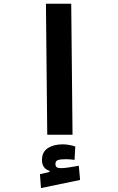

<svg xmlns="http://www.w3.org/2000/svg" viewBox="-20 -713 626 1016"><path d="M230 0 223.1 -693.4H356.9L363.8 0ZM196.8 282.2 191.4 209 242.2 196.8V190.9Q202.1 178.7 202.1 133.3Q202.1 91.3 232.9 71Q263.7 50.8 311.5 50.8Q328.6 50.8 347.4 54.2Q366.2 57.6 378.4 62.5L374.5 132.8Q348.1 129.4 328.6 129.4Q300.3 129.4 286.9 134Q273.4 138.7 273.4 154.3Q273.4 168 281 172.4Q288.6 176.8 304.7 176.8Q320.3 176.8 347.7 172.4Q375 168 397 164.1L403.8 239.3Z"/></svg>

Font: Cascadia Code NF
Style: Bold
Weight: 700
Monospace: yes
Designer: Aaron Bell
Foundry: Saja Typeworks
Version: Version 2404.023; ttfautohint (v1.8.4)